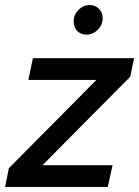

<svg xmlns="http://www.w3.org/2000/svg" viewBox="-45 -739 550 759"><path d="M-25 0 -10 -74 336 -423H67L85 -509H485L470 -436L123 -86H400L381 0ZM297 -602Q274 -602 260 -617Q246 -632 246 -654Q246 -680 265 -699.5Q284 -719 310 -719Q332 -719 346.5 -704Q361 -689 361 -667Q361 -641 341.5 -621.5Q322 -602 297 -602Z"/></svg>

Font: Red Hat Display SemiBold
Style: Italic
Weight: 600
Italic angle: -12°
Designer: Pentagram, MCKL
Foundry: Pentagram, MCKL
Version: Version 1.023